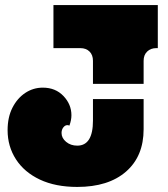

<svg xmlns="http://www.w3.org/2000/svg" viewBox="-20 -720 663 758"><path d="M603 -700V-530H597Q575 -530 561 -516.5Q547 -503 547 -480V-389H347V-480Q347 -503 333.5 -516.5Q320 -530 297 -530H191V-700ZM10 -206Q10 -257 29 -294.5Q48 -332 79.5 -353Q111 -374 149 -374Q199 -374 230.5 -341Q262 -308 262 -265Q262 -246 254 -224Q250 -226 246 -226Q237 -226 230 -217Q223 -208 223 -195Q223 -175 241 -160Q259 -145 285 -145Q347 -145 347 -244V-329H547V-210Q547 -103 477.5 -42.5Q408 18 285 18Q199 18 137.5 -11Q76 -40 43 -91Q10 -142 10 -206Z"/></svg>

Font: Exile
Style: Regular
Weight: 400
Designer: Bartłomiej Rózga @rozgatype
Version: Version 1.000; ttfautohint (v1.8.4.7-5d5b)